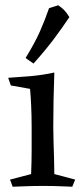

<svg xmlns="http://www.w3.org/2000/svg" viewBox="-20 -708 316 728"><path d="M186 -433Q184 -376 183 -327.5Q182 -279 182 -228Q182 -204 183 -171Q184 -138 185 -105.5Q186 -73 186 -48L265 -27L254 0Q228 -1 203.5 -2Q179 -3 142 -3Q107 -3 82.5 -2Q58 -1 28 0L18 -27L98 -48Q100 -97 100 -139.5Q100 -182 100 -226Q100 -249 99.5 -268.5Q99 -288 98 -311.5Q97 -335 94 -371L21 -384L11 -413Q46 -415 93 -419Q140 -423 186 -433ZM201 -688Q214 -679 223.5 -669.5Q233 -660 243 -643Q215 -601 183 -558.5Q151 -516 107 -467L77 -488Q113 -547 131.5 -589Q150 -631 166 -677Q174 -680 183.5 -682.5Q193 -685 201 -688Z"/></svg>

Font: Ruwudu
Style: Regular
Weight: 400
Designer: Becca Hirsbrunner Spalinger
Foundry: SIL International
Version: Version 3.000